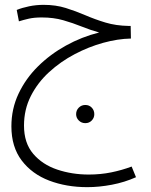

<svg xmlns="http://www.w3.org/2000/svg" viewBox="-20 -501 621 792"><path d="M340 271Q254 271 183 244Q112 217 69.5 161Q27 105 27 20Q27 -52 56.5 -114.5Q86 -177 136.5 -227Q187 -277 252 -313Q317 -349 389 -367Q353 -377 317 -391.5Q281 -406 241 -417.5Q201 -429 152 -429Q121 -429 99 -424Q77 -419 58 -413L49 -460Q71 -469 100 -475Q129 -481 160 -481Q210 -481 251.5 -468Q293 -455 332.5 -438Q372 -421 415 -408Q458 -395 511 -394H519L520 -342Q466 -341 406 -324.5Q346 -308 288 -277.5Q230 -247 182.5 -203.5Q135 -160 107 -104.5Q79 -49 79 17Q79 89 117 133.5Q155 178 216 198.5Q277 219 346 219Q395 219 439 210Q483 201 523 186L541 230Q494 251 441.5 261Q389 271 340 271ZM332 7Q316 7 305 -4Q294 -15 294 -30Q294 -46 305 -57Q316 -68 332 -68Q348 -68 358.5 -57Q369 -46 369 -30Q369 -15 358.5 -4Q348 7 332 7Z"/></svg>

Font: Noto Sans Arabic UI SmCn Lt
Style: Regular
Weight: 300
Width: 4
Designer: Monotype Design Team, Nadine Chahine and Nizar Qandah
Foundry: Monotype Imaging Inc.
Version: Version 2.010; ttfautohint (v1.8.4.7-5d5b)